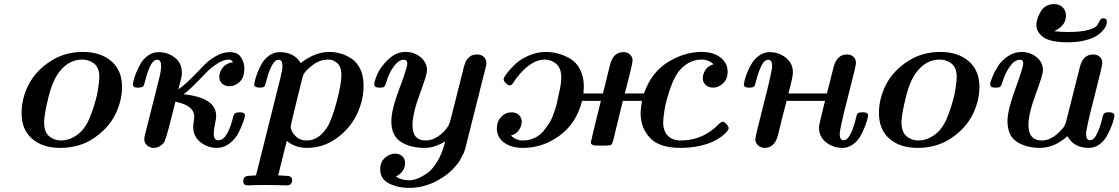

<svg xmlns="http://www.w3.org/2000/svg" viewBox="-20 -709 5447 935"><path d="M85 -158.2Q85 -229 118.9 -295.9Q152.8 -362.8 223.4 -409.4Q293.9 -456.1 383.8 -456.1Q469.7 -456.1 522 -411.1Q574.2 -366.2 574.2 -286.1Q574.2 -216.3 540.5 -149.7Q506.8 -83 436.5 -35.9Q366.2 11.2 273.9 11.2Q187 11.2 136 -33.4Q85 -78.1 85 -158.2ZM194.8 -112.8Q194.8 -65.9 219.5 -45.4Q244.1 -24.9 276.9 -24.9Q326.7 -24.9 371.1 -64.9Q404.3 -95.7 427.2 -161.9Q450.2 -228 457 -272Q463.9 -315.9 463.9 -332Q463.9 -378.9 439 -398.9Q414.1 -418.9 380.9 -418.9Q316.9 -418.9 271 -361.8Q236.8 -319.8 215.8 -234.9Q194.8 -149.9 194.8 -112.8Z M627 -298.8Q627 -301.8 630.4 -316.4Q633.8 -331.1 643.3 -355Q652.8 -378.9 665.8 -400.9Q678.7 -422.9 701.7 -439Q724.6 -455.1 752 -455.1Q796.9 -455.1 831.3 -428.5Q865.7 -401.9 865.7 -356Q865.7 -344.7 864.3 -336.4Q862.8 -328.1 857.9 -310.1Q853 -292 848.6 -273.9Q876.5 -293 911.1 -327.4Q945.8 -361.8 970.2 -387.9Q994.6 -414.1 1029.3 -434.6Q1064 -455.1 1098.6 -455.1Q1136.7 -455.1 1153.3 -430.4Q1169.9 -405.8 1169.9 -376Q1169.9 -331.1 1147 -310.1Q1124 -289.1 1096.7 -289.1Q1075.7 -289.1 1061.8 -301.5Q1047.9 -314 1047.9 -335Q1047.9 -357.9 1064.9 -379.9Q1082 -401.9 1114.7 -405.8Q1106.9 -418.9 1095.7 -418.9Q1068.8 -418.9 1038.3 -399.4Q1007.8 -379.9 984.4 -355.5Q960.9 -331.1 929.4 -299.1Q897.9 -267.1 875 -251V-250Q1033.2 -232.9 1032.7 -144Q1032.7 -131.8 1026.9 -104.5Q1021 -77.1 1021 -58.1Q1021 -25.9 1043 -25.9Q1066.9 -25.9 1083.7 -54.9Q1100.6 -84 1109.6 -117.9Q1118.7 -151.9 1121.6 -154.8Q1127.4 -161.6 1148.9 -162.1Q1172.9 -162.1 1172.9 -146Q1172.9 -139.2 1164.8 -116Q1156.7 -92.8 1142.3 -63.5Q1127.9 -34.2 1099.4 -11.5Q1070.8 11.2 1036.6 11.2Q991.7 11.2 956.3 -16.4Q920.9 -43.9 920.9 -91.8Q920.9 -99.6 923.3 -116.2Q925.8 -132.8 925.8 -141.1Q925.8 -195.3 834 -213.9Q826.2 -179.7 813 -129.9Q787.1 -24.9 777.8 -14.2Q757.8 10.7 728 11.2Q710 11.2 696.3 -1Q682.6 -13.2 682.6 -30.8Q682.6 -43 689 -64.9L755.9 -330.1Q764.6 -364.3 764.6 -388.2Q764.6 -418 745.6 -418Q726.6 -418 712.6 -389.4Q698.7 -360.8 690.2 -326.9Q681.6 -293 678.7 -290Q672.9 -282.2 651.9 -282.2Q627 -281.7 627 -298.8Z M1164.6 173.8Q1164.6 147 1194.8 147H1197.8Q1206.5 147 1226.6 145Q1228.5 136.2 1233.6 117.7Q1238.8 99.1 1240.7 89.8L1344.7 -326.2Q1356 -371.1 1355.5 -388.2Q1355.5 -418 1336.4 -418Q1318.4 -418 1304 -389.9Q1289.6 -361.8 1280.5 -327.9Q1271.5 -293.9 1270.5 -292Q1264.6 -282.2 1247.6 -282.2Q1217.8 -282.2 1217.8 -297.9Q1217.8 -300.8 1221.2 -315.4Q1224.6 -330.1 1233.6 -354Q1242.7 -377.9 1255.6 -400.4Q1268.6 -422.9 1291.5 -439Q1314.5 -455.1 1342.8 -455.1Q1411.6 -455.1 1444.8 -401.9Q1513.7 -456.1 1583.5 -456.1Q1611.3 -456.1 1638.4 -448.5Q1665.5 -440.9 1692.1 -423.3Q1718.8 -405.8 1734.6 -372.3Q1750.5 -338.9 1750.5 -292Q1750.5 -218.8 1717 -150.4Q1683.6 -82 1618.7 -35.4Q1553.7 11.2 1474.6 11.2Q1417.5 11.2 1376.5 -22.9L1334.5 145Q1358.4 147 1371.6 147Q1402.3 147 1402.8 166Q1402.8 193.8 1375.5 193.8Q1372.6 193.8 1359.1 193.4Q1345.7 192.9 1322.3 192.4Q1298.8 191.9 1271.5 191.9Q1241.7 191.9 1223.1 192.4Q1204.6 192.9 1197.5 193.4Q1190.4 193.8 1188.5 193.8Q1164.6 193.8 1164.6 173.8ZM1395.5 -92.8Q1395.5 -70.8 1417.5 -47.9Q1439.5 -24.9 1473.6 -24.9Q1530.8 -24.9 1571.8 -86.9Q1595.7 -124 1619.1 -211.9Q1642.6 -299.8 1642.6 -342.8Q1642.6 -383.8 1622.6 -401.4Q1602.5 -418.9 1578.6 -418.9Q1538.6 -418.9 1503.2 -392.6Q1467.8 -366.2 1457.5 -345.2Q1454.6 -340.3 1425 -219Q1395.5 -97.7 1395.5 -92.8Z M1955.6 -456.1Q1998.5 -456.1 2029.1 -429.9Q2059.6 -403.8 2059.6 -365.2Q2059.6 -347.2 2024.2 -251Q1988.8 -154.8 1988.8 -99.1Q1988.8 -24.9 2052.7 -24.9Q2083.5 -24.9 2113.5 -44.9Q2143.6 -64.9 2162.6 -95.2Q2167.5 -102.1 2174.8 -127.9L2236.8 -374L2237.8 -379.9Q2239.7 -386.7 2241.7 -392.3Q2243.7 -397.9 2246.6 -406Q2249.5 -414.1 2254.6 -419.9Q2259.8 -425.8 2266.1 -431.9Q2272.5 -438 2282.5 -440.9Q2292.5 -443.8 2303.7 -443.8Q2323.7 -443.8 2336.2 -431.9Q2348.6 -419.9 2348.6 -401.9Q2348.6 -395 2344.7 -378.9L2254.4 -20L2251.5 -8.8Q2249.5 2.4 2248 6.1Q2246.6 9.8 2243.2 22Q2239.7 34.2 2235.6 41.5Q2231.4 48.8 2225.1 61.5Q2218.8 74.2 2211.2 84.2Q2203.6 94.2 2193.1 106.2Q2182.6 118.2 2169.7 129.6Q2156.7 141.1 2141.6 150.9Q2062.5 206.1 1971.7 206.1Q1918.5 206.1 1875 184.6Q1831.5 163.1 1831.5 115.2Q1831.5 80.1 1854.5 59.6Q1877.4 39.1 1903.8 39.1Q1924.8 39.1 1938.7 51.5Q1952.6 64 1952.6 85Q1952.6 127.9 1907.7 150.9Q1935.5 168.9 1972.7 168.9Q1989.7 168.9 2009.8 161.9Q2029.8 154.8 2056.6 137.5Q2083.5 120.1 2108.6 79.1Q2133.8 38.1 2148.4 -21Q2097.7 11.2 2047.4 11.2Q1978.5 11.2 1932.1 -18.3Q1885.7 -47.9 1885.7 -119.1Q1885.7 -173.3 1924.6 -276.6Q1963.4 -379.9 1963.4 -398.9Q1963.4 -418 1946.8 -418Q1935.5 -418 1923.1 -410.9Q1910.6 -403.8 1891.6 -376.5Q1872.6 -349.1 1859.4 -303.2Q1855.5 -290 1850.1 -286.1Q1844.7 -282.2 1831.5 -282.2H1828.6Q1802.7 -282.2 1802.7 -298.1Q1802.7 -314 1818.1 -348.9Q1833.5 -383.8 1871.1 -419.9Q1908.7 -456.1 1955.6 -456.1Z M2399.4 -84Q2399.4 -117.2 2420.4 -139.6Q2441.4 -162.1 2471.2 -162.1Q2493.2 -162.1 2506.8 -149.2Q2520.5 -136.2 2520.5 -116.2Q2520.5 -97.2 2508.1 -77.1Q2495.6 -57.1 2468.3 -48.8Q2492.2 -24.9 2526.4 -24.9Q2557.1 -24.9 2583.3 -37.4Q2609.4 -49.8 2627.4 -72Q2645.5 -94.2 2658 -115.2Q2670.4 -136.2 2679.4 -164.1Q2688.5 -191.9 2691.4 -204.3Q2694.3 -216.8 2697.3 -231.9Q2698.2 -235.8 2698.2 -236.8Q2713.4 -300.8 2713.4 -329.1Q2713.4 -377 2689 -397.9Q2664.6 -418.9 2632.3 -418.9Q2563.5 -418.9 2493.2 -326.2Q2490.2 -322.3 2486.3 -316.2Q2482.4 -310.1 2480 -306.6Q2477.5 -303.2 2474.4 -299.6Q2471.2 -295.9 2468.3 -294.4Q2465.3 -293 2462.4 -293Q2454.6 -293 2443.6 -303.5Q2432.6 -314 2432.6 -323.2Q2432.6 -331.1 2448 -351.6Q2463.4 -372.1 2488.3 -396Q2513.2 -419.9 2554.2 -438Q2595.2 -456.1 2637.2 -456.1Q2668 -456.1 2698.2 -448Q2728.5 -439.9 2758.1 -422.4Q2787.6 -404.8 2805.4 -369.4Q2823.2 -334 2823.2 -286.1Q2823.2 -273.9 2821.3 -253.9H2916.5V-254.9L2951.2 -395Q2966.3 -455.1 3016.6 -455.1Q3035.6 -455.1 3048.1 -443.6Q3060.5 -432.1 3060.5 -413.1Q3060.5 -406.2 3051 -366.2Q3041.5 -326.2 3032.2 -290L3022.5 -253.9H3116.2Q3151.4 -356 3231.9 -406Q3312.5 -456.1 3396.5 -456.1Q3453.6 -456.1 3488.5 -429Q3523.4 -401.9 3523.4 -359.9Q3523.4 -323.7 3501 -303Q3478.5 -282.2 3452.6 -282.2Q3430.7 -282.2 3416.5 -295.2Q3402.3 -308.1 3402.3 -328.1Q3402.3 -347.2 3414.8 -367.7Q3427.2 -388.2 3454.6 -396Q3431.6 -418.9 3396.5 -418.9Q3341.3 -418.9 3297.4 -375Q3266.6 -344.2 3244.4 -279.5Q3222.2 -214.8 3215.8 -171.9Q3209.5 -128.9 3209.5 -113.8Q3209.5 -71.8 3231.9 -48.3Q3254.4 -24.9 3294.4 -24.9Q3388.7 -24.9 3459.5 -85Q3465.3 -89.8 3471.9 -96.4Q3478.5 -103 3482.4 -106.4Q3486.3 -109.9 3491 -113Q3495.6 -116.2 3499.5 -116.2Q3507.3 -116.2 3517.8 -104.5Q3528.3 -92.8 3528.3 -85Q3528.3 -79.1 3520.3 -68.6Q3512.2 -58.1 3493.4 -43.9Q3474.6 -29.8 3448.5 -17.8Q3422.4 -5.9 3381.3 2.7Q3340.3 11.2 3294.4 11.2Q3190.4 11.2 3145 -37.8Q3099.6 -86.9 3099.6 -158.2Q3099.6 -176.3 3106.4 -217.8H3013.2Q3011.2 -208 2967.3 -29.8Q2962.4 -8.8 2956.8 -4.4Q2951.2 0 2930.2 0H2886.2Q2857.4 0 2857.4 -16.1Q2857.4 -22 2906.2 -217.8H2814.5Q2787.6 -109.9 2706.1 -49.3Q2624.5 11.2 2527.3 11.2Q2469.2 11.2 2434.3 -14.9Q2399.4 -41 2399.4 -84Z M3602.5 -298.8Q3602.5 -301.8 3606 -316.9Q3609.4 -332 3618.9 -356Q3628.4 -379.9 3641.8 -401.4Q3655.3 -422.9 3677.7 -439Q3700.2 -455.1 3727.5 -455.1Q3772.5 -455.1 3806.9 -428Q3841.3 -400.9 3841.3 -356Q3841.3 -334 3819.3 -253.9H4006.3L4007.3 -254.9Q4010.3 -269 4039.6 -382.8Q4055.7 -443.8 4104.5 -443.8Q4123.5 -443.8 4136 -432.4Q4148.4 -420.9 4148.4 -401.9Q4148.4 -388.7 4108.9 -235.8Q4069.3 -83 4069.3 -56.2Q4069.3 -26.4 4088.4 -25.9Q4094.2 -25.9 4100.8 -30Q4107.4 -34.2 4111.8 -40Q4116.2 -45.9 4121.3 -55.9Q4126.5 -65.9 4129.9 -74Q4133.3 -82 4137 -93.5Q4140.6 -105 4142.6 -111.6Q4144.5 -118.2 4147 -128.2Q4149.4 -138.2 4149.4 -139.2Q4153.3 -155.3 4158.9 -158.7Q4164.6 -162.1 4183.6 -162.1Q4207.5 -162.1 4207.5 -146Q4207.5 -143.1 4203.9 -128.4Q4200.2 -113.8 4190.7 -89.4Q4181.2 -64.9 4168.2 -43Q4155.3 -21 4132.3 -4.9Q4109.4 11.2 4082.5 11.2Q4037.6 11.2 4002.9 -15.9Q3968.3 -43 3968.3 -87.9Q3968.3 -102.1 3997.6 -217.8H3810.5Q3809.6 -211.9 3805.9 -199Q3802.2 -186 3792.2 -147.5Q3782.2 -108.9 3768.6 -50.8Q3752.4 11.2 3703.6 11.2Q3685.5 11.2 3671.9 -1Q3658.2 -13.2 3658.2 -30.8Q3658.2 -43.9 3699.2 -203.4Q3740.2 -362.8 3740.2 -387.2Q3740.2 -418 3721.2 -418Q3702.1 -418 3688.2 -389.4Q3674.3 -360.8 3665.3 -326.9Q3656.2 -293 3654.3 -290Q3648.4 -282.2 3627.4 -282.2Q3602.5 -281.7 3602.5 -298.8Z M4260.3 -158.2Q4260.3 -229 4294.2 -295.9Q4328.1 -362.8 4398.7 -409.4Q4469.2 -456.1 4559.1 -456.1Q4645 -456.1 4697.3 -411.1Q4749.5 -366.2 4749.5 -286.1Q4749.5 -216.3 4715.8 -149.7Q4682.1 -83 4611.8 -35.9Q4541.5 11.2 4449.2 11.2Q4362.3 11.2 4311.3 -33.4Q4260.3 -78.1 4260.3 -158.2ZM4370.1 -112.8Q4370.1 -65.9 4394.8 -45.4Q4419.4 -24.9 4452.1 -24.9Q4502 -24.9 4546.4 -64.9Q4579.6 -95.7 4602.5 -161.9Q4625.5 -228 4632.3 -272Q4639.2 -315.9 4639.2 -332Q4639.2 -378.9 4614.3 -398.9Q4589.4 -418.9 4556.2 -418.9Q4492.2 -418.9 4446.3 -361.8Q4412.1 -319.8 4391.1 -234.9Q4370.1 -149.9 4370.1 -112.8Z M4802.2 -298.8Q4802.2 -308.6 4811.8 -332.3Q4821.3 -356 4838.6 -384.5Q4856 -413.1 4887.5 -434.6Q4918.9 -456.1 4955.1 -456.1Q4996.1 -456.1 5027.6 -430.9Q5059.1 -405.8 5059.1 -365.2Q5059.1 -346.2 5023.7 -250.5Q4988.3 -154.8 4988.3 -101.1Q4988.3 -24.9 5053.2 -24.9Q5101.1 -24.9 5145 -73.2Q5149.9 -78.1 5153.6 -82.5Q5157.2 -86.9 5159.7 -89.8Q5162.1 -92.8 5164.1 -96.9Q5166 -101.1 5167 -103Q5168 -105 5169.4 -109.4Q5170.9 -113.8 5171.4 -115.5Q5171.9 -117.2 5173.1 -123Q5174.3 -128.9 5175.3 -130.9L5239.3 -384.8Q5254.4 -443.8 5304.2 -443.8Q5323.2 -443.8 5335.7 -432.4Q5348.1 -420.9 5348.1 -401.9Q5348.1 -388.7 5308.6 -235.4Q5269 -82 5269 -57.1Q5269 -26.4 5288.1 -25.9Q5293.9 -25.9 5300.5 -30Q5307.1 -34.2 5311.5 -40Q5315.9 -45.9 5321 -55.9Q5326.2 -65.9 5329.6 -74Q5333 -82 5336.7 -93.5Q5340.3 -105 5342.3 -111.6Q5344.2 -118.2 5346.7 -128.2Q5349.1 -138.2 5349.1 -139.2Q5353 -153.3 5358.2 -157.7Q5363.3 -162.1 5376 -162.1H5382.3Q5407.2 -162.1 5407.2 -145Q5407.2 -142.1 5403.6 -127.4Q5399.9 -112.8 5390.4 -88.9Q5380.9 -64.9 5367.9 -43Q5355 -21 5332.5 -4.9Q5310.1 11.2 5283.2 11.2Q5209 11.2 5178.2 -45.9Q5114.3 11.2 5043.9 11.2Q4978 11.2 4932.1 -18.3Q4886.2 -47.9 4886.2 -120.1Q4886.2 -171.9 4924.6 -276.4Q4962.9 -380.9 4962.9 -399.9Q4962.9 -418 4948.2 -418Q4936 -418 4923.6 -411.4Q4911.1 -404.8 4892.6 -377.4Q4874 -350.1 4859.9 -304.2Q4856.9 -293 4852.5 -288.6Q4848.1 -284.2 4843 -283.2Q4837.9 -282.2 4828.1 -282.2H4827.1Q4802.2 -281.7 4802.2 -298.8ZM5026.9 -586.9Q5026.9 -616.7 5048.1 -652.8Q5069.3 -689 5114.3 -689Q5138.2 -689 5154.5 -673.6Q5170.9 -658.2 5170.9 -632.8Q5170.9 -583 5113.3 -557.1Q5144 -553.2 5183.1 -553.2Q5246.1 -553.2 5281.5 -563.7Q5316.9 -574.2 5323.5 -586.7Q5330.1 -599.1 5336.2 -609.6Q5342.3 -620.1 5353 -620.1Q5370.1 -620.1 5370.1 -602.1Q5370.1 -594.2 5366.2 -583.7Q5362.3 -573.2 5349.1 -558.6Q5335.9 -543.9 5315.9 -532Q5295.9 -520 5260 -511.5Q5224.1 -502.9 5178.2 -502.9H5176.3Q5092.3 -503.9 5059.6 -528.8Q5026.9 -553.7 5026.9 -586.9Z"/></svg>

Font: CMU Serif
Style: BoldItalic
Weight: 700
Italic angle: -14.04°
Version: Version 0.7.0